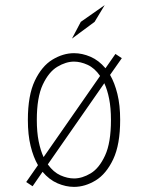

<svg xmlns="http://www.w3.org/2000/svg" viewBox="-20 -720 590 751"><path d="M82.5 -8 128.5 -74Q110.5 -105 99.8 -148.8Q89 -192.5 89 -251Q89 -347 116.2 -404.2Q143.5 -461.5 185.2 -486.8Q227 -512 269.5 -512Q301.5 -512 334 -498Q366.5 -484 392.5 -453L431.5 -509L456.5 -492.5L410.5 -427Q428.5 -396 439.2 -352.5Q450 -309 450 -251Q450 -154.5 422.8 -97Q395.5 -39.5 354 -14.2Q312.5 11 269.5 11Q237.5 11 205 -3Q172.5 -17 146.5 -48L107.5 8.5ZM124 -251Q124 -203.5 131.2 -167.5Q138.5 -131.5 150.5 -105.5L371.5 -423Q350 -454 322.5 -466.5Q295 -479 269.5 -479Q238 -479 204.2 -458.8Q170.5 -438.5 147.2 -388.8Q124 -339 124 -251ZM269.5 -22Q301.5 -22 334.8 -42Q368 -62 391 -111.8Q414 -161.5 414 -251Q414 -297.5 407 -333Q400 -368.5 388 -394.5L167 -77Q189 -46.5 216.5 -34.2Q244 -22 269.5 -22ZM261.5 -569 296 -634.5 389.5 -700 350 -634.5Z"/></svg>

Font: Trispace SemiCondensed Thin
Style: Regular
Weight: 100
Width: 4
Designer: Tyler Finck
Foundry: Etcetera Type Company
Version: Version 1.210; ttfautohint (v1.8.3)